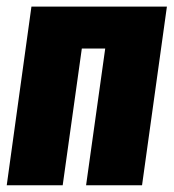

<svg xmlns="http://www.w3.org/2000/svg" viewBox="-23 -553 518 573"><path d="M233.9 0 291 -408.2H221.2L164.1 0H-2.9L70.8 -533.2H475.1L400.9 0Z"/></svg>

Font: Fira Sans Compressed ExtraBold
Style: Italic
Weight: 800
Width: 3
Italic angle: -8°
Designer: Carrois Corporate & Edenspiekermann AG
Foundry: Carrois Corporate GbR & Edenspiekermann AG
Version: Version 4.203;PS 004.203;hotconv 1.0.88;makeotf.lib2.5.64775